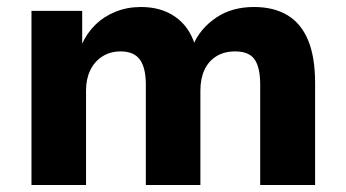

<svg xmlns="http://www.w3.org/2000/svg" viewBox="-20 -529 989 549"><path d="M70 0V-498H215V-400H213Q228 -434 252.5 -458Q277 -482 310.5 -495.5Q344 -509 383 -509Q441 -509 481 -481Q521 -453 537 -402H533Q553 -448 598 -478.5Q643 -509 706 -509Q763 -509 802 -485.5Q841 -462 861 -414Q881 -366 881 -291V0H724V-287Q724 -336 708 -359Q692 -382 652 -382Q621 -382 598.5 -368Q576 -354 564.5 -329Q553 -304 553 -270V0H397V-287Q397 -335 380 -358.5Q363 -382 325 -382Q295 -382 272.5 -367.5Q250 -353 238 -328Q226 -303 226 -270V0Z"/></svg>

Font: Nunito Sans 9pt ExtraBold
Style: Regular
Weight: 800
Version: Version 3.101;gftools[0.9.27]